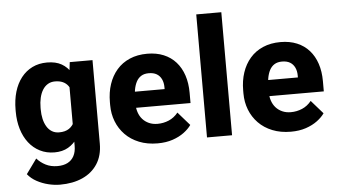

<svg xmlns="http://www.w3.org/2000/svg" viewBox="-60 -854 2047 1166"><g transform="rotate(-5 964.0 -271.0)"><path d="M383.8 -528.3H522.5V-19Q522.5 53.7 489.5 104.5Q456.5 155.3 397.9 181.6Q339.4 208 260.7 208Q226.6 208 189.5 199Q152.3 189.9 119.6 172.1Q86.9 154.3 64.9 127L129.9 37.1Q152.3 62.5 183.6 78.4Q214.8 94.2 254.9 94.2Q291.5 94.2 316.9 81.1Q342.3 67.9 355.7 42.5Q369.1 17.1 369.1 -19V-404.8ZM30.8 -257.8V-268.1Q30.8 -328.1 45.4 -377.7Q60.1 -427.2 88.1 -463.1Q116.2 -499 156 -518.6Q195.8 -538.1 245.6 -538.1Q299.3 -538.1 334.5 -517.8Q369.6 -497.6 391.6 -461.2Q413.6 -424.8 426.3 -375.7Q439 -326.7 446.8 -269.5V-252Q439 -197.3 424.3 -149.9Q409.7 -102.5 386.2 -66.7Q362.8 -30.8 327.9 -10.5Q293 9.8 244.6 9.8Q195.3 9.8 155.8 -10.3Q116.2 -30.3 88.1 -66.4Q60.1 -102.5 45.4 -151.4Q30.8 -200.2 30.8 -257.8ZM183.1 -268.1V-257.8Q183.1 -226.6 189.2 -199.7Q195.3 -172.9 207.8 -152.3Q220.2 -131.8 239 -120.4Q257.8 -108.9 283.2 -108.9Q320.3 -108.9 343.5 -124.8Q366.7 -140.6 377.7 -168.9Q388.7 -197.3 389.2 -234.9V-286.1Q389.2 -317.4 382.8 -342.3Q376.5 -367.2 364 -384.3Q351.6 -401.4 331.8 -410.4Q312 -419.4 284.2 -419.4Q259.3 -419.4 240.2 -408Q221.2 -396.5 208.5 -376Q195.8 -355.5 189.5 -327.9Q183.1 -300.3 183.1 -268.1Z M873 9.8Q810.1 9.8 760.3 -10.3Q710.4 -30.3 676 -65.7Q641.6 -101.1 623.5 -147.5Q605.5 -193.8 605.5 -246.6V-265.1Q605.5 -324.2 622.1 -374Q638.7 -423.8 670.7 -460.7Q702.6 -497.6 749.5 -517.8Q796.4 -538.1 856.4 -538.1Q912.6 -538.1 956.5 -519.8Q1000.5 -501.5 1030.8 -467.5Q1061 -433.6 1076.9 -386Q1092.8 -338.4 1092.8 -279.3V-216.8H667V-314.9H943.4V-326.7Q943.4 -354.5 933.3 -375.5Q923.3 -396.5 904.1 -408Q884.8 -419.4 855.5 -419.4Q827.6 -419.4 809.1 -407.7Q790.5 -396 779.5 -374.8Q768.6 -353.5 763.7 -325.4Q758.8 -297.4 758.8 -265.1V-246.6Q758.8 -215.8 767.1 -190.4Q775.4 -165 791.5 -147Q807.6 -128.9 830.6 -118.7Q853.5 -108.4 882.8 -108.4Q918.9 -108.4 951.7 -122.3Q984.4 -136.2 1008.3 -166L1079.6 -84.5Q1063.5 -61 1034.4 -39.3Q1005.4 -17.6 964.8 -3.9Q924.3 9.8 873 9.8Z M1327.1 -750V0H1174.3V-750Z M1685.5 9.8Q1622.6 9.8 1572.8 -10.3Q1522.9 -30.3 1488.5 -65.7Q1454.1 -101.1 1436 -147.5Q1418 -193.8 1418 -246.6V-265.1Q1418 -324.2 1434.6 -374Q1451.2 -423.8 1483.2 -460.7Q1515.1 -497.6 1562 -517.8Q1608.9 -538.1 1668.9 -538.1Q1725.1 -538.1 1769 -519.8Q1813 -501.5 1843.3 -467.5Q1873.5 -433.6 1889.4 -386Q1905.3 -338.4 1905.3 -279.3V-216.8H1479.5V-314.9H1755.9V-326.7Q1755.9 -354.5 1745.8 -375.5Q1735.8 -396.5 1716.6 -408Q1697.3 -419.4 1668 -419.4Q1640.1 -419.4 1621.6 -407.7Q1603 -396 1592 -374.8Q1581.1 -353.5 1576.2 -325.4Q1571.3 -297.4 1571.3 -265.1V-246.6Q1571.3 -215.8 1579.6 -190.4Q1587.9 -165 1604 -147Q1620.1 -128.9 1643.1 -118.7Q1666 -108.4 1695.3 -108.4Q1731.4 -108.4 1764.2 -122.3Q1796.9 -136.2 1820.8 -166L1892.1 -84.5Q1876 -61 1846.9 -39.3Q1817.9 -17.6 1777.3 -3.9Q1736.8 9.8 1685.5 9.8Z"/></g></svg>

Font: Roboto ExtraBold
Style: Regular
Weight: 800
Designer: Christian Robertson
Foundry: Google
Version: Version 3.009; 2024